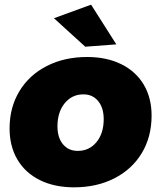

<svg xmlns="http://www.w3.org/2000/svg" viewBox="-20 -795 689 822"><path d="M629 -300Q629 -209 587 -139.5Q545 -70 469.5 -31.5Q394 7 297 7Q213 7 150.5 -24Q88 -55 54.5 -112Q21 -169 21 -245Q21 -335 63 -404.5Q105 -474 180.5 -512.5Q256 -551 353 -551Q437 -551 499.5 -520Q562 -489 595.5 -432.5Q629 -376 629 -300ZM226 -254Q226 -206 249.5 -177.5Q273 -149 313 -149Q362 -149 393 -186.5Q424 -224 424 -285Q424 -333 400.5 -362Q377 -391 337 -391Q288 -391 257 -353Q226 -315 226 -254ZM370 -775 478 -605 345 -595 211 -717Z"/></svg>

Font: Gontserrat ExtraBold
Style: Italic
Weight: 800
Italic angle: -11.3°
Designer: Julieta Ulanovsky
Foundry: Julieta Ulanovsky
Version: Version 6.001